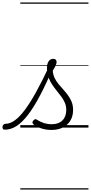

<svg xmlns="http://www.w3.org/2000/svg" viewBox="-164 -1030 734 1550"><path d="M-125 17Q-136 17 -140.5 9.5Q-145 2 -144 -7Q-143 -16 -136 -23.5Q-129 -31 -117 -31Q-82 -31 -43.5 -59Q-5 -87 37.5 -144Q80 -201 128 -288Q176 -375 231 -492L262 -479Q207 -349 157 -255Q107 -161 60.5 -101Q14 -41 -31.5 -12Q-77 17 -125 17ZM251 19Q208 19 169.5 6.5Q131 -6 105 -27Q98 -34 98 -42Q98 -50 106 -58Q114 -67 121 -68Q128 -69 138 -61Q164 -45 192.5 -36Q221 -27 252 -27Q309 -27 340 -58Q371 -89 371 -143Q371 -174 359.5 -200.5Q348 -227 330.5 -250.5Q313 -274 293 -298.5Q273 -323 255.5 -349.5Q238 -376 226.5 -408Q215 -440 215 -480Q215 -516 229 -535.5Q243 -555 265 -555Q280 -555 286.5 -547.5Q293 -540 293 -530Q293 -518 285.5 -501.5Q278 -485 262 -460Q264 -428 276.5 -401.5Q289 -375 308 -352Q327 -329 347 -307Q367 -285 385 -260.5Q403 -236 414.5 -207.5Q426 -179 426 -143Q426 -69 378.5 -25Q331 19 251 19ZM0 490H550V500H0ZM0 -20H550V0H0ZM0 -505H550V-500H0ZM0 -1010H550V-1000H0Z"/></svg>

Font: Playwrite ZA Guides
Style: Regular
Weight: 400
Designer: Veronika Burian, José Scaglione
Foundry: TypeTogether
Version: Version 1.003